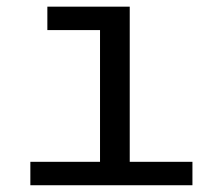

<svg xmlns="http://www.w3.org/2000/svg" viewBox="-20 -548 640 568"><path d="M363.8 -69.3H549.3V0H69.8V-69.3H275.9V-459H120.1V-528.3H363.8Z"/></svg>

Font: Courier New
Style: Regular
Weight: 400
Designer: Steve Matteson
Foundry: Ascender Corporation
Version: Version 2.00.3